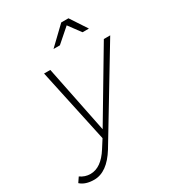

<svg xmlns="http://www.w3.org/2000/svg" viewBox="-314 -859 1059 1174"><g transform="rotate(-30 215.5 -272.0)"><path d="M434 -622H389L326 -707L229 -622H184L306 -739H357ZM1 195Q-61 195 -95 164L-72 130Q-40 153 -1 153Q74 153 134 58L171 0L59 -521H103L199 -47L481 -521H526L165 77Q92 195 1 195Z"/></g></svg>

Font: Argentum Sans ExtraLight
Style: Italic
Weight: 200
Italic angle: -11°
Designer: Julieta Ulanovsky (font), Cristiano Sobral (main changes and remaster)
Foundry: Julieta Ulanovsky (font), Cristiano Sobral (main changes and remaster)
Version: Version 2.007;June 15, 2022;FontCreator 14.0.0.2814 64-bit; 